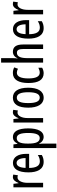

<svg xmlns="http://www.w3.org/2000/svg" viewBox="1197 -1997 1040 3474"><g transform="rotate(-90 1717.0 -260.0)"><path d="M249 -547C202 -547 167 -507 144 -445H139L128 -537H65V0H146V-280C145 -385 186 -463 243 -463C258 -463 271 -461 283 -456L295 -540C279 -545 264 -547 249 -547Z M507 -546C394 -546 335 -447 335 -265C335 -109 388 10 525 10C571 10 612 -1 650 -24V-96C610 -70 573 -59 534 -59C455 -59 417 -123 415 -253H670V-309C670 -442 617 -546 507 -546ZM507 -480C567 -480 594 -405 594 -317H416C421 -428 452 -480 507 -480Z M973 -547C925 -547 885 -522 856 -464H851L841 -537H775V240H856V0C856 -20 854 -44 852 -72H856C881 -20 926 10 978 10C1076 10 1131 -92 1131 -269C1131 -454 1076 -547 973 -547ZM955 -477C1022 -477 1048 -407 1048 -268C1048 -127 1018 -61 956 -61C888 -61 856 -124 856 -265V-285C856 -417 888 -477 955 -477Z M1421 -547C1374 -547 1339 -507 1316 -445H1311L1300 -537H1237V0H1318V-280C1317 -385 1358 -463 1415 -463C1430 -463 1443 -461 1455 -456L1467 -540C1451 -545 1436 -547 1421 -547Z M1867 -269C1867 -452 1801 -547 1687 -547C1563 -547 1506 -446 1506 -269C1506 -101 1566 10 1685 10C1810 10 1867 -102 1867 -269ZM1589 -269C1589 -407 1618 -476 1687 -476C1754 -476 1785 -407 1785 -269C1785 -130 1754 -61 1687 -61C1619 -61 1589 -132 1589 -269Z M2130 10C2160 10 2201 0 2229 -18V-86C2198 -70 2168 -61 2139 -61C2070 -61 2035 -129 2035 -266C2035 -404 2070 -475 2138 -475C2161 -475 2185 -468 2210 -455L2235 -522C2207 -538 2174 -547 2132 -547C2010 -547 1952 -441 1952 -265C1952 -82 2011 10 2130 10Z M2402 -545V-760H2321V0H2402V-279C2402 -413 2431 -474 2500 -474C2549 -474 2568 -438 2568 -348V0H2649V-364C2649 -483 2609 -547 2517 -547C2467 -547 2422 -517 2402 -465H2396C2400 -489 2402 -516 2402 -545Z M2927 -546C2814 -546 2755 -447 2755 -265C2755 -109 2808 10 2945 10C2991 10 3032 -1 3070 -24V-96C3030 -70 2993 -59 2954 -59C2875 -59 2837 -123 2835 -253H3090V-309C3090 -442 3037 -546 2927 -546ZM2927 -480C2987 -480 3014 -405 3014 -317H2836C2841 -428 2872 -480 2927 -480Z M3379 -547C3332 -547 3297 -507 3274 -445H3269L3258 -537H3195V0H3276V-280C3275 -385 3316 -463 3373 -463C3388 -463 3401 -461 3413 -456L3425 -540C3409 -545 3394 -547 3379 -547Z"/></g></svg>

Font: Noto Sans Gujarati ExtraCondensed
Style: Regular
Weight: 400
Width: 2
Designer: Jelle Bosma - Monotype Design Team, Universal Thirst
Foundry: Monotype Imaging Inc.
Version: Version 2.106